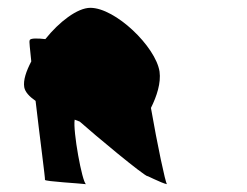

<svg xmlns="http://www.w3.org/2000/svg" viewBox="-20 -717 632 491"><path d="M42 -494C44 -482 55 -470 71 -459C82 -364 96 -260 95 -257C95 -253 186 -248 200 -246C190 -251 166 -383 171 -411L184 -406C221 -373 347 -268 358 -266C348 -272 394 -248 407 -246C403 -249 382 -349 366 -441C381 -471 392 -505 388 -534C378 -598 275 -697 211 -697C178 -697 131 -661 96 -617C78 -619 57 -620 56 -614C54 -612 57 -591 60 -560C47 -535 39 -512 42 -494Z"/></svg>

Font: Ampere
Style: SCRevIta
Weight: 400
Version: Version 1